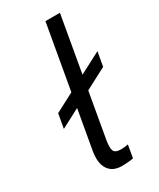

<svg xmlns="http://www.w3.org/2000/svg" viewBox="-186 -782 706 850"><g transform="rotate(-30 167.0 -357.5)"><path d="M95 -118 201 -720H275L171 -127Q165 -90 172 -75.5Q179 -61 207 -61Q227 -61 244 -65L233 0Q206 5 175 5Q127 5 106 -27.5Q85 -60 95 -118ZM46 -339 334 -490 321 -417 33 -266Z"/></g></svg>

Font: Fixel Italic Variable 20240409 Display Thin
Style: Italic
Weight: 100
Italic angle: -10°
Designer: AlfaBravo + MacPaw
Foundry: Kyrylo Tkachov, Marchela Mozhyna, Serhii Makarenko, Maria Weinstein, Zakhar Kryvoshyya
Version: Version 1.211;Glyphs 3.2 (3225)